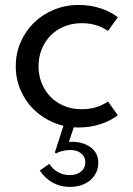

<svg xmlns="http://www.w3.org/2000/svg" viewBox="-20 -500 538 775"><path d="M298.2 14.5Q244.1 14.5 197.5 -4.8Q150.9 -24.1 116.8 -57.5Q82.7 -90.9 63.2 -135.9Q43.6 -180.9 43.6 -232.7Q43.6 -284.5 63.2 -329.5Q82.7 -374.5 116.8 -408Q150.9 -441.4 197.5 -460.7Q244.1 -480 298.2 -480Q344.1 -480 385.5 -466.6Q426.8 -453.2 455.5 -430.5L415.9 -375Q371.4 -406.4 310 -406.4Q270.5 -406.4 238.2 -392.7Q205.9 -379.1 183.2 -355.5Q160.5 -331.8 148 -300.2Q135.5 -268.6 135.5 -232.7Q135.5 -196.8 148 -165.2Q160.5 -133.6 183.2 -110Q205.9 -86.4 238.2 -72.7Q270.5 -59.1 310 -59.1Q371.4 -59.1 415.9 -90.5L455.5 -35Q426.8 -12.3 385.5 1.1Q344.1 14.5 298.2 14.5ZM282.3 0 258.2 73.2Q261.8 72.3 264.8 72.3Q267.7 72.3 271.4 72.3Q290.5 72.3 309.3 77.3Q328.2 82.3 343.2 92.5Q358.2 102.7 367.5 118.6Q376.8 134.5 376.8 156.4Q376.8 177.7 368.4 195.9Q360 214.1 344.8 227Q329.5 240 308.4 247.3Q287.3 254.5 262.3 254.5Q224.1 254.5 193.2 237.5Q162.3 220.5 140.5 188.2L179.1 161.4Q193.2 183.2 214.3 195Q235.5 206.8 260.9 206.8Q289.5 206.8 307 192.5Q324.5 178.2 324.5 155Q324.5 132.7 307.5 119.1Q290.5 105.5 263.2 105.5Q248.6 105.5 232.5 109.3Q216.4 113.2 206.4 119.1L201.4 115.5L238.6 0Z"/></svg>

Font: Spartan Med
Style: Regular
Weight: 500
Designer: Matt Bailey, Mirko Velimirovic
Foundry: Matt Bailey
Version: Version 1.005